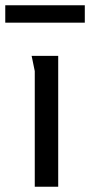

<svg xmlns="http://www.w3.org/2000/svg" viewBox="-51 -709 342 729"><path d="M81 -439Q81 -440 78 -453.5Q75 -467 72.5 -480.5Q70 -494 69 -497H170V0H81ZM-31 -689H271V-623H-31Z"/></svg>

Font: Rosario Medium
Style: Regular
Weight: 500
Version: Version 1.201